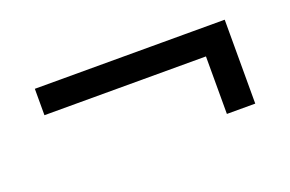

<svg xmlns="http://www.w3.org/2000/svg" viewBox="-44 -473 692 458"><g transform="rotate(-20 302.0 -243.5)"><path d="M543 -319V-137H471V-319ZM543 -350V-283H61V-350Z"/></g></svg>

Font: Kantumruy Pro
Style: Regular
Weight: 400
Designer: Sovichet Tep
Foundry: Sovichet Tep
Version: Version 1.002